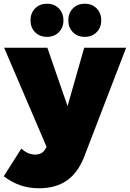

<svg xmlns="http://www.w3.org/2000/svg" viewBox="-40 -802 694 1026"><path d="M409 38Q375 123 316 163.5Q257 204 169 204Q115 204 69.5 188.5Q24 173 -20 140L74 -8Q109 24 147 24Q167 24 180 17Q193 10 201 -4L209 -17L-18 -547H213L321 -235L410 -547H634ZM211 -782Q250 -782 274.5 -757Q299 -732 299 -693Q299 -655 274.5 -630Q250 -605 211 -605Q172 -605 147.5 -630Q123 -655 123 -693Q123 -732 147.5 -757Q172 -782 211 -782ZM413 -782Q452 -782 476.5 -757Q501 -732 501 -693Q501 -655 476.5 -630Q452 -605 413 -605Q374 -605 349.5 -630Q325 -655 325 -693Q325 -732 349.5 -757Q374 -782 413 -782Z"/></svg>

Font: Alexandria Black
Style: Regular
Weight: 900
Designer: Mohamed Gaber
Foundry: Kief Type Foundry
Version: Version 5.100